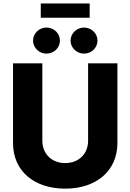

<svg xmlns="http://www.w3.org/2000/svg" viewBox="-20 -1100 767 1129"><path d="M363.3 9.3C546.4 9.3 670.4 -95.7 670.4 -258.3V-727.5H498V-272.5C498 -195.8 443.8 -141.1 363.3 -141.1C283.7 -141.1 229 -195.8 229 -272.5V-727.5H56.6V-258.3C56.6 -95.7 179.2 9.3 363.3 9.3ZM507.3 -1079.6H219.7V-995.6H507.3ZM253.4 -784.7C297.4 -784.7 332.5 -819.3 332.5 -861.3C332.5 -903.3 297.4 -938 253.4 -938C210 -938 174.3 -903.3 174.3 -861.3C174.3 -819.3 210 -784.7 253.4 -784.7ZM474.1 -784.7C518.1 -784.7 553.2 -819.3 553.2 -861.3C553.2 -903.3 518.1 -938 474.1 -938C430.7 -938 395 -903.3 395 -861.3C395 -819.3 430.7 -784.7 474.1 -784.7Z"/></svg>

Font: Inter ExtraBold
Style: Regular
Weight: 800
Designer: Rasmus Andersson
Foundry: rsms
Version: Version 4.001;git-9221beed3